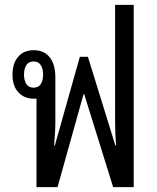

<svg xmlns="http://www.w3.org/2000/svg" viewBox="-20 -764 641 784"><path d="M129 0V-361Q124 -361 118 -361Q79 -361 55 -387Q31 -413 31 -459Q31 -505 54 -532Q77 -559 118 -559Q160 -559 183 -530Q206 -501 206 -449V-265Q206 -243 204.5 -219Q203 -195 201 -170H204L306 -532H339L451 -170H454Q452 -195 451 -219Q450 -243 450 -265V-744H526V0H442L324 -379H321L215 0ZM117 -406Q137 -406 146.5 -420.5Q156 -435 156 -460Q156 -483 146.5 -498Q137 -513 117 -513Q97 -513 87.5 -498Q78 -483 78 -460Q78 -436 87.5 -421Q97 -406 117 -406Z"/></svg>

Font: Noto Sans Thai Looped Condensed
Style: Regular
Weight: 400
Width: 3
Designer: Sasikarn Vongin, Ben Mitchell
Foundry: The Fontpad Ltd
Version: Version 1.001; ttfautohint (v1.8.4.7-5d5b)